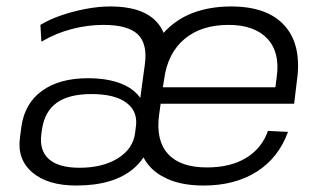

<svg xmlns="http://www.w3.org/2000/svg" viewBox="-20 -567 1002 594"><path d="M216 7Q127 7 79.5 -34Q32 -75 42 -143L46 -174Q56 -247 110 -286Q164 -325 252 -325Q310 -325 351.5 -309.5Q393 -294 414 -264L428 -367Q437 -431 406.5 -460.5Q376 -490 300 -490Q251 -490 201.5 -477Q152 -464 108 -438L105 -490Q133 -507 169.5 -519.5Q206 -532 245.5 -539.5Q285 -547 321 -547Q387 -547 428 -526.5Q469 -506 486 -466Q486 -466 486 -465Q517 -500 562 -521Q620 -547 695 -547Q809 -547 862 -486Q915 -425 898 -313L890 -246H477L472 -210Q462 -132 500 -90.5Q538 -49 620 -49Q693 -49 741.5 -78.5Q790 -108 809 -162L871 -159Q842 -79 774.5 -36Q707 7 610 7Q535 7 487 -19Q445 -40 424 -80Q411 -61 395 -47Q333 7 216 7ZM484 -298V-297H832L836 -328Q847 -405 807 -447.5Q767 -490 687 -490Q603 -490 551 -446.5Q499 -403 488 -323ZM226 -48Q298 -48 345 -77.5Q392 -107 398 -156L400 -172Q408 -221 372 -248.5Q336 -276 263 -276Q193 -276 155.5 -249Q118 -222 110 -167L108 -153Q101 -102 131 -75Q161 -48 226 -48Z"/></svg>

Font: Pathway Extreme 8pt Thin 12pt ExtraLight
Style: Italic
Weight: 250
Italic angle: -8°
Version: Version 1.001;gftools[0.9.26]